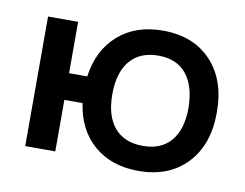

<svg xmlns="http://www.w3.org/2000/svg" viewBox="-55 -480 726 568"><g transform="rotate(10 308.0 -196.5)"><path d="M392.1 -407.2Q484.4 -407.2 537.8 -350.1Q591.3 -293 590.8 -195.8Q590.8 -99.1 537.1 -42.5Q483.4 14.2 392.1 14.2Q310.5 14.2 258.3 -30.8Q206.1 -75.7 194.8 -154.8H140.1V0H49.8V-389.2H140.1V-234.9H194.8Q205.6 -314.9 258.1 -361.1Q310.5 -407.2 392.1 -407.2ZM392.1 -61Q447.3 -61 476.6 -95.9Q505.9 -130.9 505.9 -195.8Q504.9 -261.2 475.8 -296.6Q446.8 -332 392.1 -332Q336.4 -332 306.6 -296.6Q276.9 -261.2 276.9 -195.8Q276.9 -130.9 306.6 -95.9Q336.4 -61 392.1 -61Z"/></g></svg>

Font: Neutral Grotesk
Style: Regular
Weight: 400
Designer: Nawras Khrais
Foundry: Nawras Khrais
Version: Version 1.000;PS 001.000;hotconv 1.0.88;makeotf.lib2.5.64775